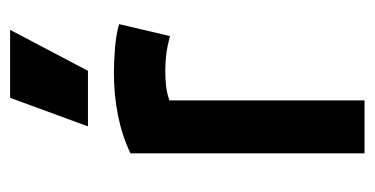

<svg xmlns="http://www.w3.org/2000/svg" viewBox="-196 -526 723 370"><g transform="rotate(-90 165.0 -341.5)"><path d="M303 -473 280 -375Q261 -380 245.5 -382Q230 -384 214 -384Q198 -384 184 -382.5Q170 -381 156 -376V0H54V-451Q87 -467 126.5 -475Q166 -483 209 -483Q229 -483 255.5 -481Q282 -479 303 -473ZM161 -683H292L213 -533H106Z"/></g></svg>

Font: Kreadon Light
Style: Bold
Weight: 600
Designer: Reiya WATANABE
Foundry: StudioGnu
Version: Version 1.003; ttfautohint (v1.8.4.7-5d5b);gftools[0.9.32]